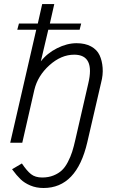

<svg xmlns="http://www.w3.org/2000/svg" viewBox="-20 -710 586 955"><path d="M196.8 225.1Q160.2 225.1 130.9 212.6Q101.6 200.2 82.3 181.6Q63 163.1 40 131.8L88.9 103Q113.3 139.6 134.3 156.2Q155.3 172.9 189.9 172.9Q221.2 172.9 246.1 162.8Q271 152.8 287.6 137.2Q304.2 121.6 317.6 95.7Q331.1 69.8 339.1 44.4Q347.2 19 355 -16.1L418.9 -293.9Q453.6 -438 349.1 -438Q284.2 -438 225.8 -385.5Q167.5 -333 150.9 -263.2L90.8 0H30.8L160.2 -562H65.9L74.2 -592.8H168L189.9 -689.9H250L228 -592.8H383.8L376 -562H220.2L183.1 -404.8Q214.4 -445.3 263.9 -470.2Q313.5 -495.1 360.8 -495.1Q403.8 -495.1 433.1 -479Q462.4 -462.9 475.1 -435.8Q487.8 -408.7 490.5 -373Q493.2 -337.4 482.9 -298.8L414.1 -2Q361.3 225.1 196.8 225.1Z"/></svg>

Font: HK Grotesk Light Italic
Style: Regular
Weight: 300
Italic angle: -13°
Designer: Alfredo Marco Pradil and Stefan Peev
Foundry: Hanken Design Co.
Version: Version 1.000;PS 001.000;hotconv 1.0.88;makeotf.lib2.5.64775